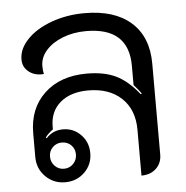

<svg xmlns="http://www.w3.org/2000/svg" viewBox="-47 -639 670 693"><g transform="rotate(-5 288.0 -292.0)"><path d="M62 -91V-177Q62 -267 119.5 -321Q177 -375 273 -375Q336 -375 378.5 -354.5Q421 -334 461 -284L465 -286Q456 -299 438 -319V-389Q438 -528 284 -528Q238 -528 199.5 -513Q161 -498 138.5 -472.5Q116 -447 116 -416Q116 -399 119 -387Q87 -384 65 -401Q43 -418 43 -446Q43 -485 76 -519Q109 -553 164.5 -573Q220 -593 284 -593Q393 -593 452.5 -540Q512 -487 512 -390V-61Q512 -30 491.5 -10.5Q471 9 438 9V-157Q438 -230 393.5 -272Q349 -314 273 -314Q209 -314 171.5 -282Q134 -250 134 -195V-185Q115 -171 106 -158L109 -155Q133 -182 170 -182Q208 -182 234.5 -155Q261 -128 261 -88Q261 -47 232.5 -19Q204 9 162 9Q120 9 91 -20Q62 -49 62 -91ZM209 -88Q209 -108 195.5 -121.5Q182 -135 162 -135Q142 -135 128.5 -121.5Q115 -108 115 -88Q115 -68 128.5 -54Q142 -40 162 -40Q182 -40 195.5 -54Q209 -68 209 -88Z"/></g></svg>

Font: K2D Light
Style: Regular
Weight: 300
Designer: Katatrad Aksorn Co.,Ltd.
Foundry: Cadson Demak Co.,Ltd.
Version: Version 1.000; ttfautohint (v1.6)